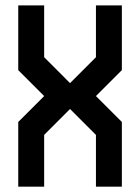

<svg xmlns="http://www.w3.org/2000/svg" viewBox="-20 -704 528 724"><path d="M48.8 -683.6H146.5V-488.3L244.1 -390.6L341.8 -488.3V-683.6H439.5V-439.5L341.8 -341.8L439.5 -244.1V0H341.8V-195.3L244.1 -293L146.5 -195.3V0H48.8V-244.1L146.5 -341.8L48.8 -439.5Z"/></svg>

Font: BabelStone Runic Staveless
Style: Regular
Weight: 400
Designer: Andrew West
Foundry: BabelStone
Version: Version 3.002 March 14, 2022